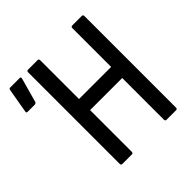

<svg xmlns="http://www.w3.org/2000/svg" viewBox="-172 -799 943 943"><g transform="rotate(-45 299.5 -327.5)"><path d="M155 0Q146 0 146 -10V-645Q146 -655 155 -655H221Q230 -655 230 -645V-376H453V-645Q453 -655 462 -655H528Q537 -655 537 -645V-10Q537 0 528 0H462Q453 0 453 -10V-299H230V-10Q230 0 221 0ZM7 -510Q-2 -510 0 -520L22 -647Q23 -655 32 -655H97Q106 -655 103 -644L68 -518Q65 -510 56 -510Z"/></g></svg>

Font: Sofia Sans Condensed Medium
Style: Regular
Weight: 500
Designer: Botio Nikoltchev, Ani Petrova
Foundry: lettersoup
Version: Version 4.101; ttfautohint (v1.8.4.7-5d5b)